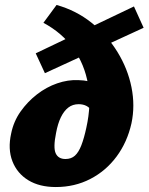

<svg xmlns="http://www.w3.org/2000/svg" viewBox="-20 -740 599 774"><path d="M205 14Q139 14 94 -13.5Q49 -41 30 -90Q11 -139 25 -202Q35 -251 63 -290.5Q91 -330 129 -359.5Q167 -389 210.5 -404Q254 -419 296 -417Q342 -416 370.5 -399.5Q399 -383 403 -353L351 -291Q342 -306 328.5 -313Q315 -320 297 -320Q273 -320 255.5 -306.5Q238 -293 225.5 -267.5Q213 -242 206 -204Q194 -145 204.5 -122Q215 -99 244 -99Q267 -99 282 -112.5Q297 -126 308 -154.5Q319 -183 328 -225Q349 -319 335 -400Q321 -481 275.5 -544.5Q230 -608 155 -648L208 -720Q287 -698 349.5 -648Q412 -598 453.5 -530.5Q495 -463 510 -388.5Q525 -314 510 -243Q493 -167 450 -109Q407 -51 344 -18.5Q281 14 205 14ZM161 -445 124 -525 520 -714 559 -628Z"/></svg>

Font: Ysabeau Black
Style: Italic
Weight: 900
Italic angle: -12°
Version: Version 2.000;gftools[0.9.27.dev2+g8671c4b]